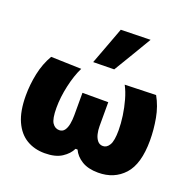

<svg xmlns="http://www.w3.org/2000/svg" viewBox="-139 -924 1075 1077"><g transform="rotate(20 399.0 -385.5)"><path d="M237.5 14.5Q176 14.5 129 -13.8Q82 -42 55.2 -101.5Q28.5 -161 28.5 -254.5Q28.5 -319 42.2 -385Q56 -451 88 -506L269.5 -500.5Q244.5 -450 229 -380.5Q213.5 -311 213.5 -248Q213.5 -182.5 229.2 -158.8Q245 -135 270.5 -135Q290.5 -135 301.8 -150.5Q313 -166 317.5 -190.5Q322 -215 322 -242V-376.5H476V-233.5Q476 -210 481.2 -187.5Q486.5 -165 498.8 -150Q511 -135 531.5 -135Q554.5 -135 569.5 -160.2Q584.5 -185.5 584.5 -248Q584.5 -288 578 -333.8Q571.5 -379.5 559.2 -423.2Q547 -467 529 -500.5L714.5 -506Q745.5 -451 757.5 -385Q769.5 -319 769.5 -254.5Q769.5 -114 711 -49.8Q652.5 14.5 557 14.5Q497 14.5 459 -9Q421 -32.5 405 -68H393Q377.5 -35 339.5 -10.2Q301.5 14.5 237.5 14.5ZM319.5 -559Q340.5 -615 361.5 -671Q382 -727 403 -782.5L579.5 -786.5Q544.5 -728 511 -671.5Q477 -615 444.5 -561Z"/></g></svg>

Font: Heraclito ExtraBold
Style: Regular
Weight: 800
Designer: Kostas Bartsokas (font) & Cristiano Sobral (main changes)
Foundry: Kostas Bartsokas (font) & Cristiano Sobral (main changes)
Version: Version 1.00;July 8, 2020;FontCreator 13.0.0.2655 64-bit